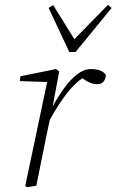

<svg xmlns="http://www.w3.org/2000/svg" viewBox="-20 -772 484 798"><path d="M85 0 176 -431 62 -435 65 -455 213 -485 226 -475 199 -330Q221 -370 246.5 -405.5Q272 -441 300.5 -463Q329 -485 358 -485Q405 -485 420 -460Q419 -443 410 -432.5Q401 -422 384 -422Q368 -422 352.5 -429Q337 -436 322 -447Q286 -422 252.5 -377Q219 -332 187 -274L173 -208Q162 -156 152 -104.5Q142 -53 131 0L92 6ZM201 -751 289 -609 429 -752 444 -739 294 -556H268L182 -739Z"/></svg>

Font: Source Serif Pro Light
Style: Italic
Weight: 300
Italic angle: -12°
Designer: Frank Grießhammer
Foundry: Adobe Systems Incorporated
Version: Version 3.001;hotconv 1.0.111;makeotfexe 2.5.65597